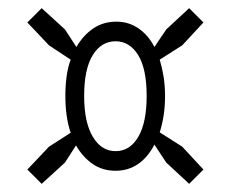

<svg xmlns="http://www.w3.org/2000/svg" viewBox="-20 -605 566 470"><path d="M47 -190 100 -246 153 -280Q140 -318 140 -370Q140 -395 143 -417.5Q146 -440 153 -459L100 -494L47 -550L82 -585L139 -533L167 -490Q184 -519 208.5 -535.5Q233 -552 265 -552Q295 -552 319 -535.5Q343 -519 358 -490L387 -533L443 -585L478 -550L426 -494L371 -459Q377 -439 380.5 -417Q384 -395 384 -370Q384 -344 380.5 -322Q377 -300 371 -281L426 -246L478 -190L443 -155L387 -207L358 -251Q342 -220 318 -203.5Q294 -187 263 -187Q231 -187 207 -203.5Q183 -220 166 -249L139 -207L82 -155ZM186 -370Q186 -306 207 -270.5Q228 -235 263 -235Q298 -235 318.5 -270Q339 -305 339 -370Q339 -437 318 -470.5Q297 -504 263 -504Q228 -504 207 -470Q186 -436 186 -370Z"/></svg>

Font: Encode Sans Compressed
Style: Light
Weight: 300
Designer: Pablo Impallari, Andres Torresi
Foundry: Pablo Impallari, Andres Torresi
Version: Version 1.000; ttfautohint (v1.00) -l 8 -r 50 -G 200 -x 14 -